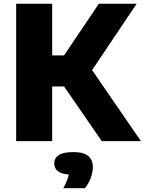

<svg xmlns="http://www.w3.org/2000/svg" viewBox="-20 -760 779 1034"><path d="M67 0V-740H261V-461.5H325L512.5 -740H716L476 -382.5L739 0H528L325 -294.5H261V0ZM321 253.5Q344.5 210 350.5 180Q308 176.5 290 160.5Q272 144.5 272 120Q272 91.5 296.5 75.2Q321 59 375.5 59Q430.5 59 455.2 80Q480 101 480 139.5Q480 168 468.2 199.2Q456.5 230.5 437 253.5Z"/></svg>

Font: Encode Sans Semi Expanded ExtraBold
Style: Regular
Weight: 800
Width: 6
Designer: Multiple Designers
Foundry: Impallari Type
Version: Version 3.000; ttfautohint (v1.8.3) -l 8 -r 50 -G 200 -x 14 